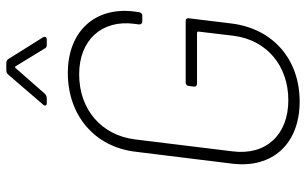

<svg xmlns="http://www.w3.org/2000/svg" viewBox="-196 -742 946 593"><g transform="rotate(-90 276.5 -445.0)"><path d="M255 -773H270C275 -773 280 -775 284 -779L363 -869C365 -872 368 -871 369 -869L424 -779C426 -774 431 -773 435 -773H451C459 -773 462 -779 458 -785L391 -892C388 -896 384 -898 379 -898H357C352 -898 347 -897 343 -892L251 -785C245 -779 247 -773 255 -773ZM260 8C389 8 485 -73 501 -203L517 -334C518 -340 515 -344 509 -344H319C313 -344 308 -340 308 -334L306 -319C305 -313 309 -309 314 -309H473C474 -309 476 -307 476 -305L463 -196C450 -94 371 -27 264 -27C157 -27 93 -96 106 -199L143 -501C156 -604 235 -673 344 -673C449 -673 513 -604 500 -503L498 -488C498 -482 501 -478 507 -478H525C531 -478 535 -482 536 -488L538 -503C553 -624 477 -708 348 -708C217 -708 120 -625 105 -500L68 -200C53 -76 129 8 260 8Z"/></g></svg>

Font: Barlow ExtraLight
Style: Italic
Weight: 275
Italic angle: -7°
Designer: Jeremy Tribby
Foundry: Tribby Type
Version: Version 1.422;hotconv 1.0.109;makeotfexe 2.5.65596